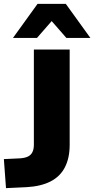

<svg xmlns="http://www.w3.org/2000/svg" viewBox="-26 -961 487 992"><path d="M5 11 -6 -139 79 -143Q104 -145 119 -152.5Q134 -160 141.5 -175Q149 -190 149 -214V-705H334V-213Q334 -145 309.5 -97Q285 -49 235 -23.5Q185 2 111 6ZM41 -765 168 -941H314L441 -765H317L241 -852L165 -765Z"/></svg>

Font: Nunito Sans 11pt Black
Style: Regular
Weight: 900
Version: Version 3.101;gftools[0.9.27]